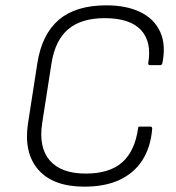

<svg xmlns="http://www.w3.org/2000/svg" viewBox="-20 -687 660 719"><path d="M296 12Q179 12 123.5 -51.5Q68 -115 85 -226L120 -451Q137 -559 200.5 -613Q264 -667 378 -667Q454 -667 506 -641.5Q558 -616 580 -567.5Q602 -519 588 -450Q586 -443 580 -443H541Q535 -443 535 -450Q549 -530 508 -574.5Q467 -619 372 -619Q285 -619 236 -578Q187 -537 173 -451L138 -226Q124 -135 166.5 -86Q209 -37 301 -37Q390 -37 437.5 -79Q485 -121 497 -206Q497 -213 503 -213H543Q550 -213 550 -205Q544 -134 512.5 -86Q481 -38 427 -13Q373 12 296 12Z"/></svg>

Font: Sofia Sans Light
Style: Italic
Weight: 300
Italic angle: -9°
Version: Version 4.100-B